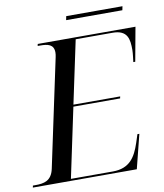

<svg xmlns="http://www.w3.org/2000/svg" viewBox="-109 -902 835 975"><g transform="rotate(-10 308.5 -414.0)"><path d="M295 -808H585L589 -828H299ZM-19 0H517L561 -175H551L537 -132C514 -63 483 -10 395 -10H179L255 -369H496L498 -379H257L326 -704H516C594 -704 600 -656 600 -601C600 -583 595 -548 594 -539H604L636 -714H132L130 -704H143C182 -704 213 -698 213 -656C213 -649 212 -641 210 -632L92 -77C79 -17 40 -10 -4 -10H-17Z"/></g></svg>

Font: Noto Serif Display
Style: Italic
Weight: 400
Italic angle: -12°
Designer: Monotype Design Team
Foundry: Monotype Imaging Inc.
Version: Version 2.009